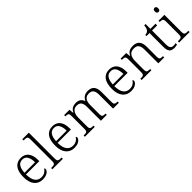

<svg xmlns="http://www.w3.org/2000/svg" viewBox="286 -2091 3432 3432"><g transform="rotate(-45 2001.5 -375.0)"><path d="M277 10Q176 10 117.5 -61.5Q59 -133 59 -263Q59 -404 113.5 -474Q168 -544 268 -544Q359 -544 410.5 -481Q462 -418 462 -299V-268H125Q126 -149 168.5 -92.5Q211 -36 286 -36Q340 -36 375.5 -59Q411 -82 429 -114Q435 -111 439 -104Q443 -97 443 -87Q443 -69 425 -46Q407 -23 370 -6.5Q333 10 277 10ZM394 -308Q394 -396 363.5 -449.5Q333 -503 266 -503Q198 -503 165 -451.5Q132 -400 127 -308Z M524 0V-32H545Q574 -32 591.5 -36.5Q609 -41 617 -56.5Q625 -72 625 -105V-655Q625 -689 617 -704Q609 -719 592 -723.5Q575 -728 550 -728H524V-760H689V-105Q689 -72 696.5 -56.5Q704 -41 722 -36.5Q740 -32 768 -32H789V0Z M1076 10Q975 10 916.5 -61.5Q858 -133 858 -263Q858 -404 912.5 -474Q967 -544 1067 -544Q1158 -544 1209.5 -481Q1261 -418 1261 -299V-268H924Q925 -149 967.5 -92.5Q1010 -36 1085 -36Q1139 -36 1174.5 -59Q1210 -82 1228 -114Q1234 -111 1238 -104Q1242 -97 1242 -87Q1242 -69 1224 -46Q1206 -23 1169 -6.5Q1132 10 1076 10ZM1193 -308Q1193 -396 1162.5 -449.5Q1132 -503 1065 -503Q997 -503 964 -451.5Q931 -400 926 -308Z M1346 0V-32H1363Q1392 -32 1409 -36.5Q1426 -41 1433 -56.5Q1440 -72 1440 -105V-433Q1440 -466 1433 -480.5Q1426 -495 1409.5 -499.5Q1393 -504 1368 -504H1358V-536H1493L1501 -450H1506Q1531 -503 1570 -523.5Q1609 -544 1657 -544Q1696 -544 1724 -533Q1752 -522 1771 -500.5Q1790 -479 1800 -449H1806Q1830 -498 1869 -521Q1908 -544 1963 -544Q2042 -544 2082 -497.5Q2122 -451 2122 -355V-105Q2122 -72 2129.5 -56.5Q2137 -41 2154 -36.5Q2171 -32 2199 -32H2205V0H2058V-354Q2058 -423 2032 -460.5Q2006 -498 1944 -498Q1897 -498 1868.5 -477Q1840 -456 1827.5 -419.5Q1815 -383 1815 -340V-105Q1815 -72 1822 -56.5Q1829 -41 1846 -36.5Q1863 -32 1892 -32H1900V0H1751V-354Q1751 -423 1725 -460.5Q1699 -498 1635 -498Q1589 -498 1560 -474Q1531 -450 1517.5 -411Q1504 -372 1504 -326V-102Q1504 -70 1512 -55.5Q1520 -41 1537.5 -36.5Q1555 -32 1584 -32H1595V0Z M2510 10Q2409 10 2350.5 -61.5Q2292 -133 2292 -263Q2292 -404 2346.5 -474Q2401 -544 2501 -544Q2592 -544 2643.5 -481Q2695 -418 2695 -299V-268H2358Q2359 -149 2401.5 -92.5Q2444 -36 2519 -36Q2573 -36 2608.5 -59Q2644 -82 2662 -114Q2668 -111 2672 -104Q2676 -97 2676 -87Q2676 -69 2658 -46Q2640 -23 2603 -6.5Q2566 10 2510 10ZM2627 -308Q2627 -396 2596.5 -449.5Q2566 -503 2499 -503Q2431 -503 2398 -451.5Q2365 -400 2360 -308Z M2780 0V-32H2794Q2824 -32 2841 -36.5Q2858 -41 2866 -56.5Q2874 -72 2874 -105V-433Q2874 -466 2866 -480.5Q2858 -495 2842 -499.5Q2826 -504 2800 -504H2785V-536H2927L2935 -452H2940Q2971 -507 3009.5 -525.5Q3048 -544 3100 -544Q3182 -544 3224 -498Q3266 -452 3266 -353V-105Q3266 -72 3273 -56.5Q3280 -41 3297 -36.5Q3314 -32 3342 -32H3352V0H3202V-354Q3202 -420 3175 -459Q3148 -498 3080 -498Q3026 -498 2995 -473.5Q2964 -449 2951 -409.5Q2938 -370 2938 -326V-102Q2938 -70 2946 -55.5Q2954 -41 2971 -36.5Q2988 -32 3017 -32H3027V0Z M3602 10Q3534 10 3504 -24.5Q3474 -59 3474 -143V-494H3397V-524Q3416 -524 3435.5 -531Q3455 -538 3468 -551Q3482 -565 3491 -590Q3500 -615 3504 -658H3538V-536H3667V-494H3538V-137Q3538 -81 3557.5 -55.5Q3577 -30 3615 -30Q3632 -30 3646 -31.5Q3660 -33 3676 -36V-1Q3662 4 3641.5 7Q3621 10 3602 10Z M3728 0V-32H3748Q3777 -32 3794.5 -36.5Q3812 -41 3820 -55.5Q3828 -70 3828 -102V-431Q3828 -465 3820 -480Q3812 -495 3795.5 -499.5Q3779 -504 3753 -504H3743V-536H3892V-105Q3892 -72 3900 -56.5Q3908 -41 3925.5 -36.5Q3943 -32 3972 -32H3993V0ZM3856 -646Q3838 -646 3826 -657.5Q3814 -669 3814 -698Q3814 -728 3826 -739Q3838 -750 3856 -750Q3873 -750 3885 -739Q3897 -728 3897 -698Q3897 -669 3885 -657.5Q3873 -646 3856 -646Z"/></g></svg>

Font: Noto Serif Khmer Light
Style: Regular
Weight: 300
Version: Version 2.003